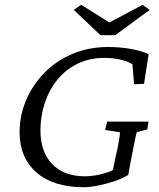

<svg xmlns="http://www.w3.org/2000/svg" viewBox="-20 -780 671 809"><path d="M333 8.8Q204.1 8.8 133.3 -53.7Q62.5 -116.2 62.5 -222.7Q62.5 -293 89.8 -357.4Q117.2 -421.9 166.5 -472.7Q215.8 -523.4 284.7 -552.7Q353.5 -582 436.5 -582Q481.4 -582 526.4 -574.7Q571.3 -567.4 606.4 -551.8L586.9 -426.8L544.9 -424.8L538.1 -508.8Q519.5 -521.5 487.3 -528.8Q455.1 -536.1 419.9 -536.1Q356.4 -536.1 306.2 -511.2Q255.9 -486.3 221.2 -443.4Q186.5 -400.4 168.5 -345.2Q150.4 -290 150.4 -230.5Q150.4 -140.6 199.7 -88.9Q249 -37.1 338.9 -37.1Q357.4 -37.1 382.3 -41Q407.2 -44.9 434.1 -54.2Q460.9 -63.5 481.4 -79.1L447.3 -22.5L468.8 -127Q474.6 -150.4 478 -168.9Q481.4 -187.5 483.4 -201.2Q485.4 -214.8 485.4 -222.7L422.9 -232.4L431.6 -267.6H605.5L600.6 -234.4L556.6 -223.6Q554.7 -220.7 551.3 -202.6Q547.9 -184.6 542 -157.2Q534.2 -117.2 529.3 -92.3Q524.4 -67.4 520.5 -43Q495.1 -27.3 460.9 -16.1Q426.8 -4.9 392.6 2Q358.4 8.8 333 8.8ZM291 -738.3 322.3 -759.8 466.8 -668.9H410.2L581.1 -759.8L610.4 -738.3L465.8 -631.8H403.3Z"/></svg>

Font: Crimson Pro Light
Style: Italic
Weight: 300
Italic angle: -12°
Designer: Jacques Le Bailly
Foundry: Baron von Fonthausen
Version: Version 1.003